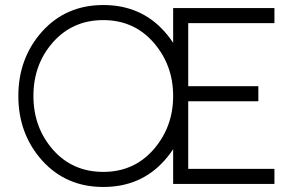

<svg xmlns="http://www.w3.org/2000/svg" viewBox="-20 -732 1204 764"><path d="M391 -652Q512 -652 590 -564Q669 -474 669 -350Q669 -226 590 -136Q512 -48 391 -48Q269 -48 191 -136Q113 -225 113 -350Q113 -476 191 -564Q269 -652 391 -652ZM391 -712Q243 -712 148 -607Q53 -501 53 -350Q53 -199 148 -93Q243 12 391 12Q540 12 634 -93Q729 -199 729 -350Q729 -501 634 -607Q540 -712 391 -712ZM669 0H1072V-60H729V-329H1008V-389H729V-640H1072V-700H669Z"/></svg>

Font: Unageo Variable
Style: Regular
Weight: 300
Designer: Richard Sepsi
Foundry: Richard Sepsi
Version: Version 2.200